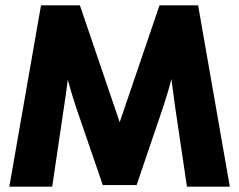

<svg xmlns="http://www.w3.org/2000/svg" viewBox="-20 -701 899 721"><path d="M15 0 134 -681H280L435 -226H424L579 -681H724L843 0H682L638 -297Q630 -355 622.5 -413Q615 -471 610 -529H655Q640 -469 626 -413Q612 -357 593 -300L493 -6H366L265 -300Q246 -357 231.5 -413Q217 -469 203 -529H249Q243 -471 236 -413Q229 -355 220 -297L176 0Z"/></svg>

Font: Gabarito ExtraBold
Style: Regular
Weight: 800
Designer: Leandro Assis / Alvaro Franca / Felipe Casaprima
Foundry: Naipe Foundry
Version: Version 1.000